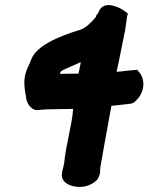

<svg xmlns="http://www.w3.org/2000/svg" viewBox="-20 -720 581 751"><path d="M103 -489C86 -445 65 -427 81 -346C82 -330 90 -296 122 -289L144 -291C159 -293 227 -293 266 -294C262 -231 237 -152 231 -81C228 -70 226 -58 223 -48V-44C216 -12 244 4 270 9C298 15 334 9 358 -15L361 -18L364 -23C375 -43 371 -59 372 -63C383 -128 394 -185 415 -302L416 -306C437 -308 460 -311 480 -313C481 -313 498 -314 505 -320C553 -360 546 -415 523 -439L517 -447L506 -446C506 -446 489 -444 483 -444H481C465 -442 451 -440 436 -439L447 -491L470 -605C473 -623 474 -638 477 -655L480 -667L471 -674C457 -684 444 -693 421 -698C373 -710 364 -668 364 -668L359 -664L356 -657C355 -654 355 -653 352 -650C335 -630 314 -610 295 -604C274 -597 128 -557 103 -489ZM215 -431 216 -437C217 -444 242 -453 296 -477L293 -461C292 -453 289 -443 287 -432H280C274 -432 240 -432 215 -431Z"/></svg>

Font: Vapor
Style: BlkObl
Weight: 900
Foundry: Cannot Into Space Fonts
Version: Version 0.179